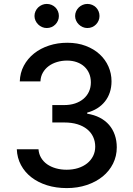

<svg xmlns="http://www.w3.org/2000/svg" viewBox="-20 -957 684 987"><path d="M177.9 -189.6Q179.7 -165.5 191.2 -146Q202.8 -126.4 222.1 -112.7Q241.5 -99.1 267.2 -91.8Q293 -84.5 322.4 -84.5Q354.4 -84.5 381.4 -93Q408.4 -101.6 427.9 -117.2Q447.4 -132.8 458.5 -154.7Q469.5 -176.5 469.5 -203.1Q469.5 -230.5 458.8 -253.4Q448.2 -276.3 427.7 -292.8Q407.3 -309.3 377.8 -318.4Q348.4 -327.4 310.4 -327.4H248.9V-416.9H310.4Q340.6 -416.9 365.8 -425.2Q391 -433.6 409.1 -448.9Q427.2 -464.1 437.1 -485.6Q447.1 -507.1 447.1 -533.4Q447.1 -558.6 438.4 -579.2Q429.7 -599.8 413.7 -614.5Q397.7 -629.3 375 -637.4Q352.3 -645.6 324.6 -645.6Q297.9 -645.6 273.4 -638.3Q248.9 -631 230.3 -617.2Q211.6 -603.3 200.3 -583.5Q188.9 -563.6 187.9 -538.4H81.7Q83.1 -582.7 102.6 -619.3Q122.2 -655.9 155.2 -682.2Q188.2 -708.5 232.1 -722.8Q275.9 -737.2 326 -737.2Q378.6 -737.2 420.6 -721.2Q462.7 -705.3 492.2 -678.1Q521.7 -650.9 537.5 -615.1Q553.3 -579.2 553.3 -539.1Q553.3 -508.5 544.6 -482.2Q535.9 -456 519.5 -435.4Q503.2 -414.8 479.9 -400.2Q456.7 -385.7 428.3 -378.2V-372.5Q464.5 -366.8 492.9 -352.1Q521.3 -337.4 540.7 -315Q560 -292.6 570.1 -263.3Q580.3 -234 580.3 -199.6Q580.3 -154.5 561.1 -115.9Q541.9 -77.4 507.5 -49.5Q473 -21.7 426 -5.9Q378.9 9.9 323.2 9.9Q268.1 9.9 221.8 -4.6Q175.4 -19.2 141.5 -45.5Q107.6 -71.7 87.9 -108.5Q68.2 -145.2 66.4 -189.6ZM366.1 -874.6Q366.1 -887.8 371.3 -899.1Q376.4 -910.5 385.1 -918.9Q393.8 -927.2 405.2 -932Q416.5 -936.8 429 -936.8Q442.5 -936.8 453.8 -932Q465.2 -927.2 473.5 -918.9Q481.9 -910.5 486.7 -899.1Q491.5 -887.8 491.5 -874.6Q491.5 -862.2 486.7 -851Q481.9 -839.8 473.5 -831.3Q465.2 -822.8 453.8 -817.8Q442.5 -812.9 429 -812.9Q416.5 -812.9 405.2 -817.8Q393.8 -822.8 385.1 -831.3Q376.4 -839.8 371.3 -851Q366.1 -862.2 366.1 -874.6ZM157.3 -874.6Q157.3 -887.8 162.5 -899.1Q167.6 -910.5 176.3 -918.9Q185 -927.2 196.4 -932Q207.7 -936.8 220.2 -936.8Q233.7 -936.8 245 -932Q256.4 -927.2 264.7 -918.9Q273.1 -910.5 277.9 -899.1Q282.7 -887.8 282.7 -874.6Q282.7 -862.2 277.9 -851Q273.1 -839.8 264.7 -831.3Q256.4 -822.8 245 -817.8Q233.7 -812.9 220.2 -812.9Q207.7 -812.9 196.4 -817.8Q185 -822.8 176.3 -831.3Q167.6 -839.8 162.5 -851Q157.3 -862.2 157.3 -874.6Z"/></svg>

Font: Cannonade Med
Style: Regular
Weight: 500
Designer: Rasmus Andersson
Foundry: rsms
Version: Version 3.012;git-f93a4a705